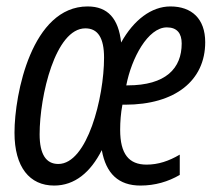

<svg xmlns="http://www.w3.org/2000/svg" viewBox="-20 -566 671 596"><path d="M148 10C212 10 261 -31 296 -100C309 -27 348 10 416 10C461 10 502 -2 538 -23V-86C504 -66 471 -55 435 -55C380 -55 353 -88 353 -163C353 -188 355 -215 360 -241H368C524 -241 617 -316 617 -435C617 -508 575 -546 509 -546C450 -546 395 -504 356 -434C348 -508 315 -546 252 -546C79 -546 25 -275 25 -154C25 -47 72 10 148 10ZM376 -301H372C388 -385 439 -481 498 -481C530 -481 544 -462 544 -431C544 -354 495 -301 376 -301ZM161 -57C123 -57 103 -87 103 -149C103 -269 152 -478 245 -478C284 -478 303 -448 303 -387C303 -263 251 -57 161 -57Z"/></svg>

Font: Noto Sans ExtraCondensed
Style: Italic
Weight: 400
Width: 2
Italic angle: -12°
Designer: Monotype Design Team
Foundry: Monotype Imaging Inc.
Version: Version 2.013